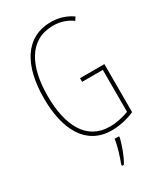

<svg xmlns="http://www.w3.org/2000/svg" viewBox="-229 -818 977 1133"><g transform="rotate(-30 260.0 -251.5)"><path d="M298 -351V-326H439V-40C402 -26 354 -15 309 -15C149 -15 80 -157 80 -354C80 -556 152 -699 314 -699C355 -699 398 -690 443 -658L457 -680C408 -713 362 -724 314 -724C138 -724 54 -574 54 -354C54 -143 132 10 308 10C355 10 415 -1 464 -24V-351ZM326 71V61H296C292 101 268 175 254 211V221H267C294 176 314 117 326 71Z"/></g></svg>

Font: Noto Sans Myanmar ExtraCondensed Thin
Style: Regular
Weight: 100
Width: 2
Designer: Monotype Design Team
Foundry: Monotype Imaging Inc.
Version: Version 2.107